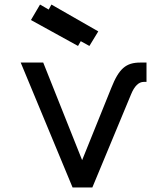

<svg xmlns="http://www.w3.org/2000/svg" viewBox="-20 -824 675 844"><path d="M299 0H386L556 -409C571 -446 590 -464 612 -464H624V-549H597C534 -549 503 -523 469 -437L341 -120L170 -549H71ZM116 -736 323 -622 335 -643 373 -622 412 -686 206 -804 194 -782 156 -804Z"/></svg>

Font: Involve Medium
Style: Regular
Weight: 500
Designer: Stefan Peev
Foundry: Context Ltd.
Version: Version 1.001